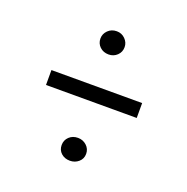

<svg xmlns="http://www.w3.org/2000/svg" viewBox="-81 -557 531 545"><g transform="rotate(20 184.0 -284.5)"><path d="M47 -268V-313H321V-268ZM184 -89Q168 -89 157.5 -98.5Q147 -108 147 -123Q147 -138 157.5 -148Q168 -158 184 -158Q199 -158 210 -148Q221 -138 221 -123Q221 -108 210 -98.5Q199 -89 184 -89ZM184 -410Q168 -410 157.5 -420Q147 -430 147 -445Q147 -459 157.5 -469.5Q168 -480 184 -480Q199 -480 209.5 -469.5Q220 -459 220 -445Q220 -430 209.5 -420Q199 -410 184 -410Z"/></g></svg>

Font: Alumni Sans Thin
Style: Regular
Weight: 400
Version: Version 1.018